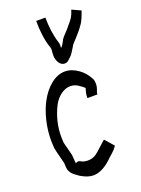

<svg xmlns="http://www.w3.org/2000/svg" viewBox="-157 -890 719 979"><g transform="rotate(-20 202.5 -400.0)"><path d="M288 -132 329 -85Q316 -66 300 -52.5Q284 -39 271 -26Q221 20 175 20Q158 20 141.5 14Q125 8 108 -2Q89 -15 79.5 -23Q70 -31 64 -42Q57 -53 56.5 -72Q56 -91 54 -97Q50 -115 44 -136Q38 -157 34 -179Q33 -193 32.5 -203Q32 -213 32 -223Q32 -275 44.5 -327Q57 -379 78 -419Q105 -470 142 -499Q179 -528 218 -528Q254 -528 289 -503Q322 -480 341 -442Q344 -435 345 -428.5Q346 -422 346 -416Q346 -398 340 -384Q334 -370 334 -361H280Q280 -378 283 -391Q286 -404 289 -412Q285 -417 278 -422.5Q271 -428 257 -437Q250 -442 239.5 -445Q229 -448 218 -448Q192 -448 167 -430Q142 -412 126 -382Q87 -305 87 -223Q87 -216 87.5 -208Q88 -200 88 -192Q90 -180 95.5 -161Q101 -142 107 -116L111 -68Q114 -72 122 -73.5Q130 -75 143 -67Q155 -61 175 -61Q208 -61 234 -86Q257 -107 269 -117.5Q281 -128 285 -132ZM169 -820H219Q219 -783 224 -746.5Q229 -710 239 -679Q242 -671 242 -663Q242 -655 241 -647Q249 -653 255 -664.5Q261 -676 266 -685Q273 -696 287 -710Q301 -724 312 -738Q333 -762 341 -775Q349 -788 357 -813L405 -791Q389 -745 377 -727.5Q365 -710 351 -693Q332 -671 322.5 -661Q313 -651 306 -643Q304 -640 297 -628Q290 -616 281.5 -603.5Q273 -591 266 -586Q264 -585 255 -575.5Q246 -566 232 -566Q214 -566 202.5 -584Q191 -602 191 -624Q191 -644 191 -643.5Q191 -643 192 -626Q191 -638 192.5 -650Q194 -662 189 -674Q179 -703 174 -741.5Q169 -780 169 -820Z"/></g></svg>

Font: Syne
Style: Italic
Weight: 400
Italic angle: -9°
Designer: Lucas Descroix
Foundry: Bonjour Monde
Version: Version 2.000; ttfautohint (v1.8.3)